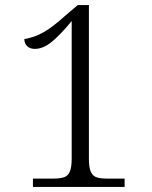

<svg xmlns="http://www.w3.org/2000/svg" viewBox="-20 -738 599 758"><path d="M110 0V-33H193Q216 -33 232 -38Q248 -43 255.5 -60Q263 -77 263 -111V-655Q219 -601 184.5 -573Q150 -545 118 -545Q98 -545 87 -556Q76 -567 76 -584Q116 -590 152.5 -611Q189 -632 234 -673L287 -718H331V-111Q331 -77 338.5 -60Q346 -43 361.5 -38Q377 -33 401 -33H472V0Z"/></svg>

Font: Noto Serif Thai Light
Style: Regular
Weight: 300
Version: Version 2.001